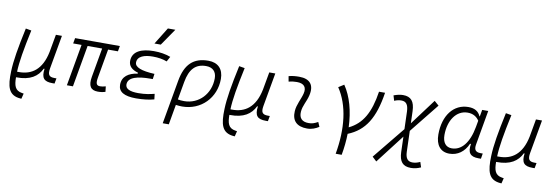

<svg xmlns="http://www.w3.org/2000/svg" viewBox="-68 -1319 5995 2077"><g transform="rotate(10 2929.5 -280.5)"><path d="M210.4 229 225.1 169.9 207 167C127 154.8 113.8 99.6 112.8 10.3H116.7C269 12.7 349.6 -44.4 392.6 -133.3H400.9C386.2 -29.8 420.4 4.9 510.7 4.9H535.2L545.9 -53.7H524.9C463.4 -53.7 446.8 -78.1 459 -148.9L524.4 -517.1H458L423.3 -323.2C383.3 -123.5 273.4 -48.8 130.9 -50.8H113.8C117.2 -156.7 141.6 -299.8 188 -516.6L126 -527.3C78.1 -305.7 53.2 -157.7 49.8 -43.5C43.9 123.5 65.9 219.7 202.6 228.5Z M1010.3 9.8C1042.5 9.8 1065.4 6.3 1093.3 -2.4L1086.4 -61.5C1063.5 -54.7 1043.9 -51.3 1024.4 -51.3C982.9 -51.3 975.1 -78.6 986.3 -141.6L1042 -457.5H1149.9L1160.6 -517.6H668.9L658.2 -457.5H750.5L669.9 0H736.3L816.9 -457.5H976.6L919.9 -136.7C901.9 -35.2 932.6 9.8 1010.3 9.8Z M1430.2 9.8C1508.3 9.8 1575.7 1 1628.4 -13.7L1621.1 -73.7C1577.1 -63 1525.4 -50.3 1444.3 -50.3C1350.1 -50.3 1302.7 -73.7 1302.7 -120.6C1302.7 -203.1 1413.1 -227.1 1545.9 -227.1H1573.2L1581.5 -285.6C1436.5 -292.5 1363.8 -321.3 1363.8 -372.6C1363.8 -442.9 1442.9 -467.3 1533.2 -467.3C1591.8 -467.3 1643.1 -459 1688 -441.4L1717.8 -496.6C1664.1 -517.1 1603 -527.3 1532.7 -527.3C1402.3 -527.3 1297.9 -487.3 1297.9 -377.4C1297.9 -324.2 1333 -287.1 1403.8 -267.1L1401.9 -256.8C1304.2 -242.7 1235.4 -197.3 1235.4 -106C1235.4 -28.3 1299.8 9.8 1430.2 9.8ZM1524.4 -609.4H1593.8L1721.2 -794.9H1639.2Z M2132.3 -527.3C1969.2 -527.3 1879.9 -442.4 1847.2 -256.8L1762.2 224.6H1829.1L1867.7 4.4C1891.1 7.8 1914.1 9.8 1937.5 9.8C2143.6 9.8 2298.8 -147.9 2298.8 -356.4C2298.8 -465.3 2237.8 -527.3 2132.3 -527.3ZM1878.9 -57.6 1913.6 -254.9C1939 -399.9 2002.9 -466.3 2117.7 -466.3C2190.4 -466.3 2232.4 -424.8 2232.4 -351.6C2232.4 -180.7 2109.9 -51.3 1948.2 -51.3C1921.4 -51.3 1896.5 -53.7 1878.9 -57.6Z M2554.2 229 2568.8 169.9 2550.8 167C2470.7 154.8 2457.5 99.6 2456.5 10.3H2460.4C2612.8 12.7 2693.4 -44.4 2736.3 -133.3H2744.6C2730 -29.8 2764.2 4.9 2854.5 4.9H2878.9L2889.6 -53.7H2868.7C2807.1 -53.7 2790.5 -78.1 2802.7 -148.9L2868.2 -517.1H2801.8L2767.1 -323.2C2727.1 -123.5 2617.2 -48.8 2474.6 -50.8H2457.5C2460.9 -156.7 2485.4 -299.8 2531.7 -516.6L2469.7 -527.3C2421.9 -305.7 2397 -157.7 2393.6 -43.5C2387.7 123.5 2409.7 219.7 2546.4 228.5Z M3417 -81.1C3377 -59.6 3353 -51.3 3314.9 -51.3C3243.7 -51.3 3208 -87.4 3212.9 -157.7C3217.3 -225.6 3254.9 -275.4 3271.5 -345.2C3300.8 -463.9 3248.5 -527.3 3129.9 -527.3C3091.3 -527.3 3052.7 -524.4 3014.6 -513.7L3024.9 -455.6C3054.7 -463.4 3084.5 -466.8 3114.3 -466.8C3192.4 -466.8 3226.6 -428.2 3207.5 -355C3192.4 -293.9 3150.9 -226.1 3146.5 -153.3C3139.6 -46.4 3196.3 9.8 3309.1 9.8C3362.3 9.8 3401.4 -8.3 3438.5 -31.2Z M3662.1 224.6H3728C3742.7 145 3750.5 66.4 3752 -9.8C3937 -84 4030.3 -234.4 4073.7 -517.6H4007.3C3972.2 -284.7 3897 -151.4 3751 -81.1C3744.6 -257.3 3701.2 -413.6 3624 -527.3L3564 -489.3C3684.1 -310.1 3712.4 -58.6 3662.1 224.6Z M4108.9 230.5 4351.6 -85 4356.9 83.5C4360.4 188.5 4400.4 234.4 4488.3 234.4C4525.9 234.4 4558.6 227.1 4597.7 209.5L4579.1 152.8C4548.3 167 4522.9 173.3 4496.1 173.3C4443.4 173.3 4418.5 141.6 4416 70.3L4408.7 -158.2L4667.5 -481L4617.7 -524.9L4405.8 -240.7L4401.4 -373C4397.9 -480.5 4357.9 -527.3 4271 -527.3C4240.7 -527.3 4210 -521 4168.5 -505.9L4185.5 -449.2C4213.9 -461.4 4237.3 -466.3 4263.2 -466.3C4315.4 -466.3 4339.4 -433.6 4342.3 -359.9L4348.6 -166.5L4061.5 186Z M5127.4 -444.3H5123.5C5101.6 -494.1 5061 -522.5 4989.7 -522.5C4827.6 -522.5 4719.7 -383.3 4719.7 -174.3C4719.7 -57.1 4774.9 10.3 4871.6 10.3C4962.4 10.3 5035.2 -42 5074.7 -133.8H5085C5068.4 -36.6 5100.1 4.9 5191.4 4.9H5218.8L5228.5 -53.7H5205.6C5148.4 -53.7 5129.9 -80.1 5140.6 -139.6L5207 -517.6H5140.6ZM4991.7 -461.4C5052.7 -461.4 5092.3 -434.6 5118.7 -395L5106.4 -325.7C5074.2 -144.5 4992.7 -50.8 4887.2 -50.8C4823.2 -50.8 4785.6 -97.2 4785.6 -180.2C4785.6 -340.8 4868.2 -461.4 4991.7 -461.4Z M5483.9 229 5498.5 169.9 5480.5 167C5400.4 154.8 5387.2 99.6 5386.2 10.3H5390.1C5542.5 12.7 5623 -44.4 5666 -133.3H5674.3C5659.7 -29.8 5693.8 4.9 5784.2 4.9H5808.6L5819.3 -53.7H5798.3C5736.8 -53.7 5720.2 -78.1 5732.4 -148.9L5797.9 -517.1H5731.4L5696.8 -323.2C5656.7 -123.5 5546.9 -48.8 5404.3 -50.8H5387.2C5390.6 -156.7 5415 -299.8 5461.4 -516.6L5399.4 -527.3C5351.6 -305.7 5326.7 -157.7 5323.2 -43.5C5317.4 123.5 5339.4 219.7 5476.1 228.5Z"/></g></svg>

Font: Cascadia Code NF Light
Style: Italic
Weight: 300
Italic angle: -10°
Monospace: yes
Designer: Aaron Bell
Foundry: Saja Typeworks
Version: Version 2404.023